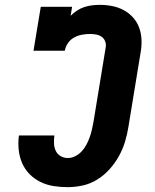

<svg xmlns="http://www.w3.org/2000/svg" viewBox="-20 -763 640 791"><path d="M259 8Q229 8 200.5 3.5Q172 -1 146.5 -13.5Q121 -26 101.5 -46Q82 -66 71 -91.5Q60 -117 57 -146.5Q54 -176 58 -205H204Q202 -189 202.5 -172.5Q203 -156 209.5 -142Q216 -128 229.5 -120Q243 -112 259 -112Q275 -112 290 -119.5Q305 -127 316.5 -139.5Q328 -152 336 -167Q344 -182 349.5 -197.5Q355 -213 358.5 -228.5Q362 -244 365 -260L415 -565Q418 -578 414 -590.5Q410 -603 400 -610.5Q390 -618 377.5 -620.5Q365 -623 351 -623Q335 -623 318 -620Q301 -617 285.5 -608.5Q270 -600 260 -585.5Q250 -571 247 -554H118L148 -735H277L271 -698Q283 -710 297.5 -719.5Q312 -729 327.5 -734Q343 -739 359 -741Q375 -743 391 -743Q417 -743 442.5 -738Q468 -733 490 -721Q512 -709 528.5 -690.5Q545 -672 553.5 -648.5Q562 -625 563 -598.5Q564 -572 559 -545L509 -240Q504 -209 495 -179Q486 -149 470 -120Q454 -91 431.5 -66Q409 -41 381 -23.5Q353 -6 321.5 1Q290 8 259 8Z"/></svg>

Font: Iosevka Curly Slab HvExObl
Style: Regular
Weight: 900
Width: 7
Italic angle: -9°
Monospace: yes
Designer: Belleve Invis
Foundry: Belleve Invis
Version: Version 11.1.0; ttfautohint (v1.8.3)